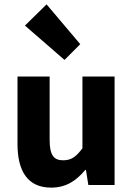

<svg xmlns="http://www.w3.org/2000/svg" viewBox="-20 -846 608 878"><path d="M214 12C282 12 328 -19 370 -69H373L384 0H504V-496H357V-168C328 -129 306 -113 269 -113C226 -113 207 -136 207 -207V-496H60V-188C60 -64 106 12 214 12ZM275 -572 347 -644 193 -826 94 -729Z"/></svg>

Font: Giro Sans Regular
Style: Bold
Weight: 700
Designer: Paul D. Hunt
Foundry: Adobe Systems Incorporated
Version: Version 1.000;PS 1.0;hotconv 1.0.88;makeotf.lib2.5.647800